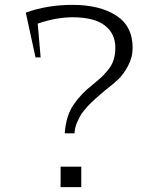

<svg xmlns="http://www.w3.org/2000/svg" viewBox="-20 -769 641 789"><path d="M229 0V-84H314V0ZM126 -533 86 -717Q174 -749 278 -749Q389 -749 457 -705.5Q525 -662 525 -573Q525 -533 506 -498Q487 -463 466.5 -443.5Q446 -424 411 -397Q407 -394 393 -381.5Q379 -369 374 -365Q369 -361 356.5 -349Q344 -337 339 -331Q334 -325 324 -313Q314 -301 309.5 -292Q305 -283 299 -271Q293 -259 290 -246.5Q287 -234 286 -221H246Q251 -293 282.5 -339Q314 -385 361 -421Q385 -441 396 -451Q407 -461 423.5 -481Q440 -501 447 -523.5Q454 -546 454 -573Q454 -631 410.5 -664.5Q367 -698 278 -698Q211 -698 135 -672Q145 -561 147 -533Z"/></svg>

Font: Afta serif
Style: Regular
Weight: 400
Designer: parq.ink
Foundry: Oriol Esparraguera Font
Version: Version 1.000